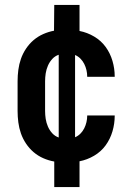

<svg xmlns="http://www.w3.org/2000/svg" viewBox="-20 -648 540 775"><path d="M199 107V4Q176 0 154.5 -9.5Q133 -19 115.5 -34Q98 -49 85 -68.5Q72 -88 64.5 -109.5Q57 -131 54 -154Q51 -177 51 -200V-320Q51 -343 54 -366Q57 -389 64.5 -410.5Q72 -432 85 -451.5Q98 -471 115.5 -486Q133 -501 154.5 -510.5Q176 -520 198 -524L199 -628H301V-523Q332 -517 360 -500.5Q388 -484 406.5 -458.5Q425 -433 434 -402Q443 -371 443 -340Q443 -339 443 -338.5Q443 -338 443 -338H332Q332 -338 332 -338.5Q332 -339 332 -339Q332 -352 329 -365Q326 -378 320 -390Q314 -402 304.5 -411.5Q295 -421 283 -426V-94Q295 -99 304.5 -108.5Q314 -118 320 -130Q326 -142 329 -155Q332 -168 332 -181Q332 -181 332 -181.5Q332 -182 332 -182H443Q443 -182 443 -181.5Q443 -181 443 -180Q443 -149 434 -118Q425 -87 406.5 -61.5Q388 -36 360 -19.5Q332 -3 301 3V107ZM217 -93V-427Q202 -422 191 -410Q180 -398 173.5 -383Q167 -368 164.5 -352Q162 -336 162 -320V-200Q162 -184 164.5 -168Q167 -152 173.5 -137Q180 -122 191 -110Q202 -98 217 -93Z"/></svg>

Font: Iosevka SS04
Style: Bold
Weight: 700
Monospace: yes
Designer: Belleve Invis
Foundry: Belleve Invis
Version: Version 19.0.0; ttfautohint (v1.8.4)